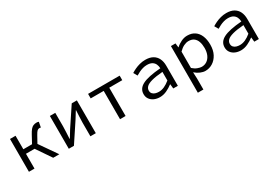

<svg xmlns="http://www.w3.org/2000/svg" viewBox="38 -1378 3524 2463"><g transform="rotate(-30 1800.0 -146.5)"><path d="M109.5 0V-486.1H191.8V-286.1H361.1L559.7 0H469L320 -219.1H191.8V0ZM372.6 -237.1 301.4 -250.7 379 -394.1Q401.5 -435.5 420.4 -458Q439.4 -480.5 460.4 -489.3Q481.4 -498.1 507.8 -498.1Q526.4 -498.1 540.3 -491.9L525.7 -414.8Q520.6 -416.8 516.2 -417.5Q511.9 -418.3 505.8 -418.3Q487.2 -418.3 473 -405.7Q458.8 -393.1 435.7 -351.5Z M700 0V-486H780V-284Q780 -244.6 777 -198.3Q774 -152 772 -105H775.9Q790 -128 808.5 -157.5Q827 -187 840 -209L1024 -486H1100V0H1020V-202Q1020 -241 1023 -288Q1026 -335 1028 -382H1024.3Q1010.6 -359.7 992.3 -329.9Q974 -300 960 -278L776 0Z M1458.9 0V-419.1H1266.1V-486.1H1733.9V-419.1H1541.1V0Z M2046.3 12Q2000.7 12 1963.1 -4.4Q1925.5 -20.9 1903 -51.8Q1880.5 -82.7 1880.5 -126.2Q1880.5 -207.7 1962.8 -250.3Q2045.1 -292.9 2233.2 -307.6Q2232.1 -340.7 2219.5 -368.7Q2206.8 -396.6 2179.1 -413.5Q2151.3 -430.4 2104.3 -430.4Q2072.6 -430.4 2042.1 -421.7Q2011.5 -413.1 1984.2 -399.5Q1956.8 -385.9 1933.8 -371.9L1901.6 -428.3Q1926.3 -444.2 1960.6 -460.5Q1994.8 -476.8 2035.2 -487.4Q2075.5 -498.1 2118.1 -498.1Q2184.7 -498.1 2228.3 -473.3Q2272 -448.5 2293.7 -403.6Q2315.5 -358.7 2315.5 -298.2V0H2247.5L2240.6 -65.9H2237.8Q2197.7 -34.5 2147.7 -11.2Q2097.8 12 2046.3 12ZM2068.2 -54.3Q2109.6 -54.3 2150.6 -73Q2191.7 -91.8 2233.2 -126.4V-253.6Q2129.2 -245.3 2069.7 -229Q2010.1 -212.7 1985.6 -188.4Q1961.1 -164.2 1961.1 -132Q1961.1 -104.6 1976.3 -87.2Q1991.4 -69.9 2015.8 -62.1Q2040.1 -54.3 2068.2 -54.3Z M2493.1 205.1V-486.1H2561L2568 -423.7H2570.7Q2604.8 -456 2649.5 -477Q2694.2 -498.1 2738.5 -498.1Q2804.6 -498.1 2849.2 -467.5Q2893.8 -437 2917.1 -381.3Q2940.3 -325.5 2940.3 -250.4Q2940.3 -167.6 2909.2 -109Q2878 -50.4 2828 -19.2Q2777.9 12 2719.1 12Q2685.8 12 2646.3 -4.5Q2606.7 -21 2573.9 -50.6H2571.1L2575.3 40.5V205.1ZM2705.3 -57.2Q2748.4 -57.2 2782.3 -80.3Q2816.2 -103.3 2835.8 -146.5Q2855.3 -189.7 2855.3 -249.7Q2855.3 -303.3 2841.1 -343.7Q2826.9 -384 2797 -406.5Q2767.1 -428.9 2718.1 -428.9Q2685.5 -428.9 2648.9 -411.4Q2612.3 -393.9 2575.3 -356.2V-114.1Q2609.7 -83.4 2645.2 -70.3Q2680.7 -57.2 2705.3 -57.2Z M3246.3 12Q3200.7 12 3163.1 -4.4Q3125.5 -20.9 3103 -51.8Q3080.5 -82.7 3080.5 -126.2Q3080.5 -207.7 3162.8 -250.3Q3245.1 -292.9 3433.2 -307.6Q3432.1 -340.7 3419.5 -368.7Q3406.8 -396.6 3379.1 -413.5Q3351.3 -430.4 3304.3 -430.4Q3272.6 -430.4 3242.1 -421.7Q3211.5 -413.1 3184.2 -399.5Q3156.8 -385.9 3133.8 -371.9L3101.6 -428.3Q3126.3 -444.2 3160.6 -460.5Q3194.8 -476.8 3235.2 -487.4Q3275.5 -498.1 3318.1 -498.1Q3384.7 -498.1 3428.3 -473.3Q3472 -448.5 3493.7 -403.6Q3515.5 -358.7 3515.5 -298.2V0H3447.5L3440.6 -65.9H3437.8Q3397.7 -34.5 3347.7 -11.2Q3297.8 12 3246.3 12ZM3268.2 -54.3Q3309.6 -54.3 3350.6 -73Q3391.7 -91.8 3433.2 -126.4V-253.6Q3329.2 -245.3 3269.7 -229Q3210.1 -212.7 3185.6 -188.4Q3161.1 -164.2 3161.1 -132Q3161.1 -104.6 3176.3 -87.2Q3191.4 -69.9 3215.8 -62.1Q3240.1 -54.3 3268.2 -54.3Z"/></g></svg>

Font: Source Code Pro ExtraLight
Style: Regular
Weight: 200
Monospace: yes
Designer: Paul D. Hunt, Teo Tuominen
Foundry: Adobe
Version: Version 1.026;hotconv 1.1.0;makeotfexe 2.6.0